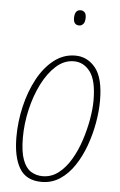

<svg xmlns="http://www.w3.org/2000/svg" viewBox="-54 -781 519 829"><g transform="rotate(5 206.0 -366.5)"><path d="M158 10Q91 10 62 -38.5Q33 -87 33 -174Q33 -241 48.5 -307Q64 -373 93 -427Q122 -481 163.5 -513.5Q205 -546 256 -546Q309 -546 344 -502.5Q379 -459 379 -361Q379 -316 370 -265Q361 -214 343.5 -165.5Q326 -117 299.5 -77Q273 -37 237.5 -13.5Q202 10 158 10ZM160 -15Q198 -15 228.5 -38.5Q259 -62 282 -101Q305 -140 320 -186Q335 -232 343 -277.5Q351 -323 351 -360Q351 -446 323 -483.5Q295 -521 252 -521Q210 -521 175 -489.5Q140 -458 114.5 -407Q89 -356 75 -295Q61 -234 61 -174Q61 -113 74 -78Q87 -43 109.5 -29Q132 -15 160 -15ZM261 -677Q236 -677 236 -707Q236 -743 262 -743Q272 -743 279 -736Q286 -729 286 -713Q286 -694 278.5 -685.5Q271 -677 261 -677Z"/></g></svg>

Font: Noto Serif ExtraCondensed Thin
Style: Italic
Weight: 100
Width: 2
Italic angle: -12°
Designer: Monotype Design Team
Foundry: Monotype Imaging Inc.
Version: Version 2.013